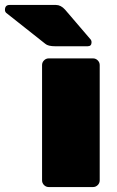

<svg xmlns="http://www.w3.org/2000/svg" viewBox="-120 -756 473 776"><path d="M256 0H77Q66 0 58 -8Q50 -16 50 -27V-493Q50 -504 58 -512Q66 -520 77 -520H256Q267 -520 275 -512Q283 -504 283 -493V-27Q283 -16 275 -8Q267 0 256 0ZM250 -585Q250 -569 234 -569H104Q74 -569 63 -579L-95 -704Q-100 -709 -100 -716Q-100 -736 -81 -736H106Q126 -736 143 -717L245 -598Q250 -593 250 -585Z"/></svg>

Font: Rubik One
Style: Regular
Weight: 400
Designer: Hubert and Fischer with Elvire Volk Leonovitch
Foundry: Hubert and Fischer with Elvire Volk Leonovitch
Version: Version 1.001